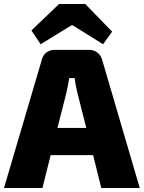

<svg xmlns="http://www.w3.org/2000/svg" viewBox="-25 -939 718 959"><path d="M331 -812H339L490 -718L535 -781L401 -919H270L132 -787L178 -718ZM481 0H673L485 -641C477 -671 451 -690 421 -690H247C217 -690 191 -671 184 -641L-5 0H187L228 -164H440ZM262 -300 307 -477C312 -500 317 -526 321 -549H348C350 -526 356 -500 361 -477L406 -300Z"/></svg>

Font: Exo 2 Extra Bold
Style: Regular
Weight: 800
Designer: Natanael Gama
Version: Version 1.001;PS 001.001;hotconv 1.0.88;makeotf.lib2.5.64775